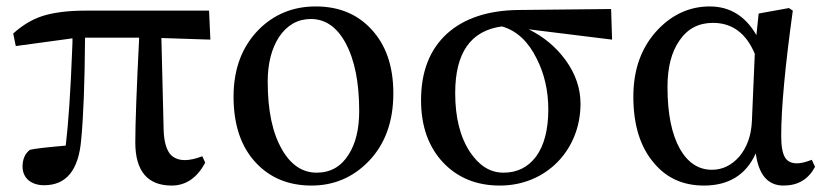

<svg xmlns="http://www.w3.org/2000/svg" viewBox="-20 -561 2568 596"><path d="M513 15C557 15 592 -9 617 -56L608 -76C587 -68 569 -64 554 -64C533 -64 518 -71 507 -84C496 -99 489 -123 488 -157L481 -443L633 -438L629 -528H245C190 -528 145 -522 111 -511C80 -501 50 -483 21 -457L29 -418L205 -442C205 -434 205 -422 204 -406C199 -274 192 -175 184 -109C127 -104 90 -100 73 -96C58 -85 50 -67 50 -44C50 -8 77 14 117 14C186 14 224 -33 232 -127C239 -200 243 -305 244 -444H412C404 -285 400 -177 400 -119C400 -30 438 15 513 15Z M947 15C1016 15 1075 -10 1123 -59C1175 -112 1201 -183 1201 -271C1201 -356 1178 -422 1132 -471C1088 -518 1031 -541 960 -541C890 -541 831 -517 783 -469C731 -416 705 -347 705 -261C705 -172 729 -103 776 -54C820 -8 877 15 947 15ZM963 -25C919 -25 883 -49 856 -96C826 -147 811 -217 811 -308C811 -364 823 -410 846 -446C871 -483 904 -502 945 -502C990 -502 1026 -477 1053 -427C1081 -375 1095 -305 1095 -217C1095 -160 1084 -115 1062 -81C1039 -44 1006 -25 963 -25Z M1532 15C1675 15 1782 -95 1782 -239C1782 -286 1767 -331 1736 -374C1706 -415 1668 -447 1621 -470L1880 -438L1877 -533L1590 -530C1494 -529 1420 -504 1367 -456C1314 -407 1287 -339 1287 -250C1287 -169 1310 -105 1356 -56C1401 -9 1459 15 1532 15ZM1543 -25C1502 -25 1468 -46 1439 -89C1408 -136 1393 -197 1393 -272C1393 -397 1441 -466 1538 -479C1584 -466 1620 -432 1646 -379C1670 -332 1682 -279 1682 -221C1682 -158 1669 -109 1644 -75C1619 -42 1586 -25 1543 -25Z M2165 15C2242 15 2296 -18 2326 -85C2335 -18 2364 15 2412 15C2457 15 2489 -4 2510 -43L2500 -65C2482 -58 2467 -54 2454 -54C2437 -54 2424 -60 2417 -72C2409 -85 2405 -107 2405 -139C2405 -225 2417 -355 2441 -528L2429 -536L2335 -519L2328 -452C2294 -511 2246 -541 2183 -541C2122 -541 2068 -517 2022 -469C1971 -415 1946 -346 1946 -261C1946 -174 1967 -105 2010 -55C2049 -8 2101 15 2165 15ZM2190 -34C2149 -34 2116 -55 2091 -98C2065 -144 2052 -208 2052 -291C2052 -351 2064 -399 2089 -435C2114 -472 2149 -490 2193 -490C2253 -490 2296 -458 2323 -394L2314 -185C2312 -140 2299 -104 2275 -75C2251 -48 2223 -34 2190 -34Z"/></svg>

Font: AllPunType SemiBold
Style: Regular
Weight: 600
Version: 1.0